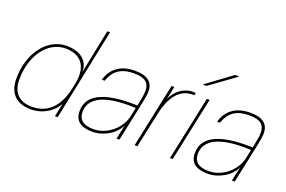

<svg xmlns="http://www.w3.org/2000/svg" viewBox="-98 -1085 2141 1435"><g transform="rotate(20 973.0 -368.0)"><path d="M577 -730H555L484 -381C485 -478 408 -524 308 -524C155 -524 37 -370 37 -166C37 -58 92 14 217 14C313 14 396 -43 427 -108L404 0H426ZM60 -166C60 -357 165 -503 307 -503C412 -503 496 -444 464 -281L455 -238C418 -70 328 -7 217 -7C107 -7 60 -73 60 -166Z M852 -524C726 -524 663 -458 640 -376H663C694 -467 754 -503 852 -503C948 -503 975 -465 975 -410C975 -383 971 -359 964 -327L956 -286C724 -294 564 -245 564 -100C564 -25 609 14 707 14C795 14 889 -42 919 -116L894 0H917L984 -316C991 -349 998 -388 998 -412C998 -483 955 -524 852 -524ZM587 -100C587 -250 783 -272 951 -264L936 -192C912 -88 812 -7 707 -7C621 -7 587 -43 587 -100Z M1311 -524C1262 -524 1211 -500 1176 -456C1164 -440 1155 -426 1147 -409L1168 -510H1146L1038 0H1060L1122 -289C1157 -448 1237 -511 1330 -503L1334 -523C1327 -524 1319 -524 1311 -524Z M1449 -510H1427L1319 0H1341ZM1363 -600H1391L1596 -748L1597 -750H1564L1363 -602Z M1769 -524C1643 -524 1580 -458 1557 -376H1580C1611 -467 1671 -503 1769 -503C1865 -503 1892 -465 1892 -410C1892 -383 1888 -359 1881 -327L1873 -286C1641 -294 1481 -245 1481 -100C1481 -25 1526 14 1624 14C1712 14 1806 -42 1836 -116L1811 0H1834L1901 -316C1908 -349 1915 -388 1915 -412C1915 -483 1872 -524 1769 -524ZM1504 -100C1504 -250 1700 -272 1868 -264L1853 -192C1829 -88 1729 -7 1624 -7C1538 -7 1504 -43 1504 -100Z"/></g></svg>

Font: Nacelle Thin
Style: Italic
Weight: 100
Italic angle: -12°
Designer: Sora Sagano
Foundry: Sora Sagano
Version: Version 1.000;FEAKit 1.0